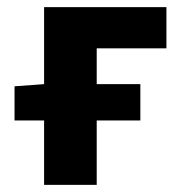

<svg xmlns="http://www.w3.org/2000/svg" viewBox="-20 -516 511 536"><path d="M20.6 -179.7V-275.1L103.1 -281.1H371.8V-179.7ZM103.1 0V-496H444.6V-381H250V0Z"/></svg>

Font: Source Sans 3 Variable
Style: Regular
Weight: 200
Designer: Paul D. Hunt
Foundry: Adobe Systems Incorporated
Version: Version 3.026